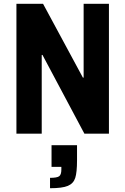

<svg xmlns="http://www.w3.org/2000/svg" viewBox="-20 -708 664 1017"><path d="M67 0V-688H208L419 -297H423V-688H557V0H427L205 -417H201V0ZM305 190V176H253V61H388V141Q388 205 378.5 234.5Q369 264 339.5 276.5Q310 289 245 289V234Q282 234 293.5 225.5Q305 217 305 190Z"/></svg>

Font: Saira Semi Condensed SemiBold
Style: Regular
Weight: 600
Width: 4
Designer: Hector Gatti with collaboration of the Omnibus-Type team
Foundry: Omnibus-Type
Version: Version 1.001; ttfautohint (v1.8)